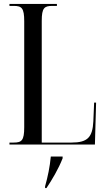

<svg xmlns="http://www.w3.org/2000/svg" viewBox="-20 -734 538 975"><path d="M28 0H462L468 -213H458L454 -118C450 -37 425 -10 343 -10H192V-628C192 -694 205 -704 246 -704H269V-714H28V-704H49C90 -704 103 -694 103 -626V-88C103 -20 90 -10 49 -10H28ZM209 212V221H216C243 181 277 124 298 70V61H238C233 114 223 162 209 212Z"/></svg>

Font: Noto Serif Display ExtraCondensed
Style: Regular
Weight: 400
Width: 2
Designer: Monotype Design Team
Foundry: Monotype Imaging Inc.
Version: Version 2.009